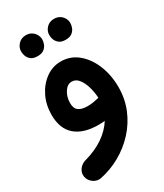

<svg xmlns="http://www.w3.org/2000/svg" viewBox="-219 -671 900 1056"><g transform="rotate(-30 231.5 -142.5)"><path d="M243.7 -522.9Q243.7 -547.9 262.2 -567.6Q280.8 -587.4 309.6 -587.4Q330.1 -587.4 344.7 -578.9Q359.4 -570.3 367.2 -557.1Q377.4 -542 377.4 -522.5Q377.4 -509.3 371.6 -493.7Q365.7 -478 351.3 -466.6Q336.9 -455.1 310.1 -455.1Q283.2 -455.1 268.8 -466.8Q254.4 -478.5 249 -493.7Q243.7 -507.3 243.7 -522.9ZM64.5 -522Q64.5 -546.9 83 -566.9Q101.6 -586.9 130.4 -586.9Q151.4 -586.9 165.8 -578.1Q180.2 -569.3 188 -556.6Q198.7 -539.6 198.7 -522Q198.7 -508.8 192.9 -492.9Q187 -477.1 172.4 -465.6Q157.7 -454.1 131.3 -454.1Q104 -454.1 89.6 -465.8Q75.2 -477.5 69.8 -492.7Q64.5 -507.8 64.5 -522ZM225.1 -365.7Q286.6 -365.7 333 -326.9Q379.4 -288.1 405 -224.4Q430.7 -160.6 430.7 -85.4Q430.7 -10.7 404.1 53.5Q377.4 117.7 330.8 168.5Q284.2 219.2 223.9 253.2Q163.6 287.1 96.7 300.8Q70.8 305.7 48.3 290Q25.9 274.4 20.5 248.5Q15.6 222.7 31.2 201.2Q46.9 179.7 72.3 172.9Q143.1 153.3 193.4 118.7Q243.7 84 272 38.6Q252 40.5 232.4 40.5Q138.2 40.5 86.7 -3.4Q35.2 -47.4 35.2 -136.2Q35.2 -198.7 60.5 -250.7Q85.9 -302.7 129.2 -334.2Q172.4 -365.7 225.1 -365.7ZM155.8 -141.1Q155.8 -106.9 175.3 -92.8Q194.8 -78.6 231.4 -78.6Q250.5 -78.6 268.3 -81.5Q286.1 -84.5 302.2 -88.4Q303.7 -88.9 305.2 -88.9Q303.7 -123 293.9 -158Q284.2 -192.9 266.1 -216.3Q248 -239.7 222.2 -239.7Q193.8 -239.7 174.8 -209.5Q155.8 -179.2 155.8 -141.1Z"/></g></svg>

Font: Mikhak-DS1-FD Bold
Style: Bold
Weight: 700
Designer: Amin Abedi
Version: Version 3.2